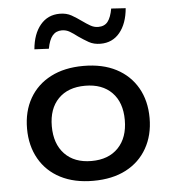

<svg xmlns="http://www.w3.org/2000/svg" viewBox="-53 -792 760 849"><g transform="rotate(-5 327.0 -367.0)"><path d="M327 9Q243 9 182 -22.5Q121 -54 88 -112Q55 -170 55 -246Q55 -323 88 -380.5Q121 -438 182 -469.5Q243 -501 327 -501Q412 -501 472.5 -469.5Q533 -438 566 -380.5Q599 -323 599 -246Q599 -170 566 -112Q533 -54 472.5 -22.5Q412 9 327 9ZM327 -79Q403 -79 446 -124Q489 -169 489 -247Q489 -325 446 -369Q403 -413 327 -413Q251 -413 208 -369Q165 -325 165 -247Q165 -169 208 -124Q251 -79 327 -79ZM182 -590 118 -593Q124 -661 157 -700.5Q190 -740 243 -740Q273 -740 295 -727.5Q317 -715 339 -699Q357 -686 373.5 -676.5Q390 -667 408 -667Q436 -667 450.5 -685.5Q465 -704 472 -743L536 -739Q530 -671 497.5 -631.5Q465 -592 412 -592Q382 -592 360 -604.5Q338 -617 315 -633Q297 -647 281 -656.5Q265 -666 246 -666Q220 -666 204.5 -647.5Q189 -629 182 -590Z"/></g></svg>

Font: Nunito Sans 10pt SemiExpanded SemiBold
Style: Regular
Weight: 600
Width: 6
Designer: Vernon Adams
Foundry: Vernon Adams
Version: Version 3.101;gftools[0.9.27]